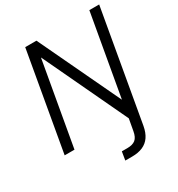

<svg xmlns="http://www.w3.org/2000/svg" viewBox="-211 -835 1097 1185"><g transform="rotate(-30 337.5 -242.5)"><path d="M25 0 148 -700H228L502 -122H503L605 -700H675L537 86Q529 130 509.5 158.5Q490 187 458 201Q426 215 382 215H333L343 155H382Q420 155 440 139Q460 123 467 83L482 0L201 -595H200L95 0Z"/></g></svg>

Font: DM Sans 28pt Light
Style: Italic
Weight: 300
Italic angle: -10°
Version: Version 4.004;gftools[0.9.30]